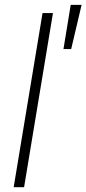

<svg xmlns="http://www.w3.org/2000/svg" viewBox="-20 -782 361 802"><path d="M201.2 -727.5 80.6 0H37.1L157.7 -727.5ZM245.1 -577.1 275.4 -761.7H320.8L277.3 -577.1Z"/></svg>

Font: Inter 20pt ExtraLight
Style: Italic
Weight: 250
Italic angle: -9.3988°
Version: Version 4.001;git-66647c0bb